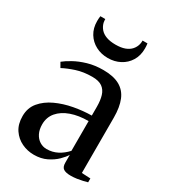

<svg xmlns="http://www.w3.org/2000/svg" viewBox="-185 -846 847 950"><g transform="rotate(30 238.5 -371.0)"><path d="M161.5 9Q124.5 9 92 -6.5Q59.5 -22 38.8 -52.5Q18 -83 18 -129.5Q18 -176.5 45.5 -209.2Q73 -242 117.2 -262.5Q161.5 -283 213.2 -292.5Q265 -302 313.5 -302.5V-353Q313.5 -389 305.5 -415.2Q297.5 -441.5 277.5 -455.8Q257.5 -470 220.5 -470Q170.5 -470 130 -456.8Q89.5 -443.5 61.5 -428.5L46 -455.5Q63 -469.5 93 -486.2Q123 -503 163 -514.8Q203 -526.5 251 -526.5Q308.5 -526.5 344.2 -507Q380 -487.5 396.5 -447.8Q413 -408 413 -347.5V-32L463 -29.5V-7.5Q452.5 -4.5 437.8 -1Q423 2.5 405.8 5Q388.5 7.5 370.5 7.5Q344 7.5 330.2 -1.2Q316.5 -10 316.5 -35V-80Q307 -63.5 285.8 -42.5Q264.5 -21.5 233.2 -6.2Q202 9 161.5 9ZM202 -47Q235 -47 263 -61.5Q291 -76 313.5 -101V-271Q257.5 -271 214.5 -255.8Q171.5 -240.5 147 -211.8Q122.5 -183 122.5 -142.5Q122.5 -113 133.2 -91.5Q144 -70 162.2 -58.5Q180.5 -47 202 -47ZM239 -588.5Q201 -588.5 170 -604.8Q139 -621 120.8 -650.8Q102.5 -680.5 102.5 -721Q102.5 -729 103 -735.5Q103.5 -742 104.5 -749.5H132.5Q132.5 -745 133 -739.5Q133.5 -734 134.5 -729Q139.5 -710 152 -695.5Q164.5 -681 186.2 -673Q208 -665 239 -665Q271 -665 292.2 -673Q313.5 -681 326.2 -695.5Q339 -710 343.5 -729Q345 -734 345.2 -739.5Q345.5 -745 345.5 -749.5H373.5Q374.5 -742 375 -735.5Q375.5 -729 375.5 -721Q375.5 -680.5 357.2 -650.8Q339 -621 308 -604.8Q277 -588.5 239 -588.5Z"/></g></svg>

Font: Merriweather 120pt
Style: Regular
Weight: 400
Version: Version 2.100